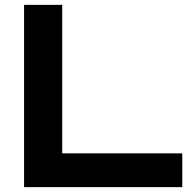

<svg xmlns="http://www.w3.org/2000/svg" viewBox="-20 -770 787 790"><path d="M79 -750V0H730V-139H236V-750Z"/></svg>

Font: Bounded Med
Style: Regular
Weight: 500
Designer: Vlad Churkin
Version: Version 3.0